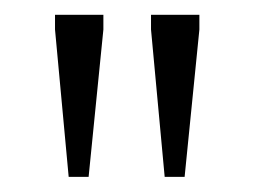

<svg xmlns="http://www.w3.org/2000/svg" viewBox="-20 -696 344 260"><path d="M73 -456.5 54.5 -656V-676H120V-656L100 -456.5ZM203 -456.5 184.5 -656V-676H250V-656L230 -456.5Z"/></svg>

Font: Newsreader 16pt 16pt Light
Style: Regular
Weight: 300
Version: Version 1.003